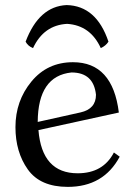

<svg xmlns="http://www.w3.org/2000/svg" viewBox="-20 -728 540 758"><path d="M247.6 9.8Q138.7 9.8 89.8 -59.1Q41 -127.9 41 -226.1Q41 -329.6 104 -406Q167 -482.4 268.1 -482.4Q424.8 -482.4 449.2 -283.7L131.8 -214.4Q145.5 -43.9 286.6 -43.9Q387.2 -43.9 429.7 -126L452.6 -109.4Q388.7 9.8 247.6 9.8ZM128.9 -246.6 297.9 -284.2Q358.9 -297.9 358.9 -354Q349.6 -441.9 262.2 -441.9Q129.9 -428.2 128.9 -246.6ZM243.2 -708Q360.8 -705.1 408.2 -563.5Q397.5 -546.9 377.9 -538.1Q336.9 -627.9 245.1 -633.8Q152.8 -628.9 110.4 -538.1Q90.3 -545.9 81.1 -563.5Q133.8 -703.1 243.2 -708Z"/></svg>

Font: Kelvinch
Style: Regular
Weight: 400
Designer: Paul James MIller
Foundry: High-Logic / Made with FontCreator
Version: Version 3.30 September 23, 2016